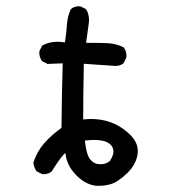

<svg xmlns="http://www.w3.org/2000/svg" viewBox="-20 -522 540 613"><path d="M295.4 71.3Q315.9 71.3 333.5 65.9Q356 59.6 385.7 31.2Q415 2.9 419.4 -30.8Q419.9 -35.2 419.9 -40.5Q419.9 -67.9 394.5 -92.8Q363.8 -122.1 328.1 -133.3Q301.3 -142.1 271 -142.1Q260.7 -142.1 245.6 -140.6V-145.5Q245.6 -215.8 247.6 -318.4Q347.2 -311.5 348.6 -311.5Q364.3 -311.5 374.5 -320.3L383.3 -337.9Q383.8 -340.3 383.8 -342.8Q383.8 -358.9 375 -370.6Q351.1 -383.3 321 -384.3Q291 -385.3 259.8 -385.3H254.9L263.2 -445.8Q264.2 -452.1 264.2 -458Q264.2 -477.5 254.9 -492.7L237.3 -501.5Q234.9 -502 232.4 -502Q216.8 -502 206.5 -493.2Q195.8 -471.2 193.8 -444.3Q191.9 -417.5 187.5 -386.7Q172.9 -388.7 163.6 -388.7Q136.7 -388.7 114.7 -376.5L106 -359.4Q105.5 -356.4 105.5 -352.1Q105.5 -347.7 107.4 -340.6Q109.4 -333.5 114.3 -326.7L131.8 -317.9L180.2 -319.8Q177.2 -215.8 176.3 -113.8Q143.6 -90.3 120.6 -64Q98.1 -38.1 86.4 -2.4Q88.4 12.7 96.7 24.9L114.3 33.7Q116.7 34.2 119.1 34.2Q134.8 34.2 145 25.4Q167.5 -10.7 182.1 -27.3L188.5 -34.2L189.9 -24.9Q195.8 9.8 224.6 38.6Q251 65.4 283.7 70.8Q289.6 71.3 295.4 71.3ZM251.5 -68.8 251 -73.2Q269.5 -75.2 281 -75.2Q292.5 -75.2 301.8 -73.7Q322.3 -70.8 333 -60.1Q342.3 -50.8 342.3 -38.1Q342.3 -25.4 330.6 -7.8Q318.8 2.4 300 2.4Q281.2 2.4 268.8 -12Q256.3 -26.4 251.5 -68.8Z"/></svg>

Font: Bakudai
Style: Light
Weight: 300
Version: Version 1.48